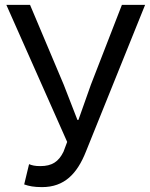

<svg xmlns="http://www.w3.org/2000/svg" viewBox="-20 -753 615 786"><path d="M152 13C244 13 296 -42 332 -133L574 -733H479L352 -406L301 -262H297L241 -406L103 -733H6L255 -172L240 -132C220 -91 193 -73 145 -73C123 -73 111 -76 99 -81L79 2C99 9 119 13 152 13Z"/></svg>

Font: Source Han Sans JP
Style: Regular
Weight: 400
Designer: Ryoko NISHIZUKA 西塚涼子 (kana, bopomofo & ideographs); Paul D. Hunt (Latin, Greek & Cyrillic); Sandoll Communications 산돌커뮤니
Foundry: Adobe
Version: Version 2.004;hotconv 1.0.118;makeotfexe 2.5.65603